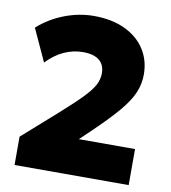

<svg xmlns="http://www.w3.org/2000/svg" viewBox="-81 -785 762 855"><g transform="rotate(10 300.5 -357.5)"><path d="M42 0V-128L189 -258Q256 -317.5 291.8 -354.2Q327.5 -391 340.8 -416.8Q354 -442.5 354 -469Q354 -508 329 -528Q304 -548 256 -548Q210.5 -548 169 -528.8Q127.5 -509.5 92 -472L25 -618Q76 -664 142.2 -689.5Q208.5 -715 275 -715Q356.5 -715 415.8 -687.2Q475 -659.5 507 -610Q539 -560.5 539 -496Q539 -453.5 522.2 -413.8Q505.5 -374 463.8 -324.8Q422 -275.5 347 -204L304 -163H558V0Z"/></g></svg>

Font: Geologica Cursive Black
Style: Regular
Weight: 900
Designer: Sindre Bremnes, Frode Helland
Foundry: Monokrom Skriftforlag AS
Version: Version 1.010;gftools[0.9.28]